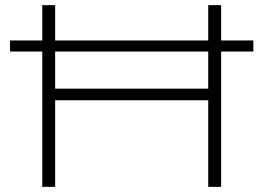

<svg xmlns="http://www.w3.org/2000/svg" viewBox="-20 -725 1022 745"><path d="M144 0V-525H19V-568H144V-705H194V-568H788V-705H838V-568H963V-525H838V0H788V-336H194V0ZM194 -381H788V-525H194Z"/></svg>

Font: Nunito Sans 10pt Expanded ExtraLight
Style: Regular
Weight: 250
Width: 7
Designer: Vernon Adams
Foundry: Vernon Adams
Version: Version 3.101;gftools[0.9.27]